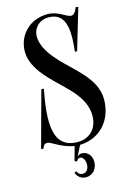

<svg xmlns="http://www.w3.org/2000/svg" viewBox="-132 -773 697 1020"><g transform="rotate(-15 216.0 -263.0)"><path d="M409.2 -194C409.2 -281 343.2 -344 298.2 -389C253.2 -434 150.2 -518 150.2 -608.5C150.2 -652.8 185 -690 236.2 -690C324.8 -690 337.2 -609 328.2 -510L325.2 -477H337.2L404.2 -703L390.2 -705C380.2 -679 371.2 -667 355.2 -667C332.2 -667 293.2 -708 236.2 -708C137.2 -708 68.2 -637 68.2 -545C68.2 -447 171.2 -363 216.2 -318C261.2 -273 327.2 -212.5 327.2 -125.5C327.2 -56 283 -10 216.2 -10C76.2 -10 80.8 -153.5 114.8 -330L101.5 -331.5L17.5 -23.5H30.8C34.8 -37.5 42.8 -47.5 55.8 -48C68.2 -48.5 83.8 -37 109.8 -23.5C133.1 -11.4 163.8 1.6 194.1 6.2L172.8 83.2L184.8 89C190.3 78 197.3 73.5 204.3 73.5C221.8 73.5 232.3 95 232.3 116.5C232.3 138 221.8 160 198.3 160C184.3 160 173.3 153 168.3 138L156.3 143C165 168.2 186.8 182.5 209.8 182.5C249 182.5 273.5 151 273.5 113C273.5 83 254.3 53.5 219.8 53.5C210.7 53.5 202 56.9 194.3 65.2L223.7 7.9C330.9 4.4 409.3 -75.7 409.3 -194Z"/></g></svg>

Font: Picaflor 24 pt
Style: Regular
Weight: 400
Designer: Ariel Martín Pérez
Foundry: Tunera Type Foundry
Version: Version 1.000;hotconv 1.0.109;makeotfexe 2.5.65596